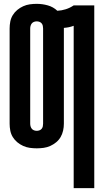

<svg xmlns="http://www.w3.org/2000/svg" viewBox="-20 -763 540 998"><path d="M363 215V-629Q350 -624 337.5 -621.5Q325 -619 312 -618V-120Q312 -102 308 -84Q304 -66 295 -50.5Q286 -35 272 -23.5Q258 -12 241.5 -4.5Q225 3 207 5.5Q189 8 171 8Q153 8 135 5.5Q117 3 100.5 -4.5Q84 -12 70 -23.5Q56 -35 46.5 -50.5Q37 -66 33.5 -84Q30 -102 30 -120V-615Q30 -633 33.5 -651Q37 -669 46.5 -684.5Q56 -700 70 -711.5Q84 -723 100.5 -730.5Q117 -738 135 -740.5Q153 -743 171 -743Q200 -743 228.5 -735Q257 -727 278 -707Q300 -708 322 -715Q344 -722 363 -735H470V215ZM171 -83Q178 -83 185 -85.5Q192 -88 196.5 -93.5Q201 -99 202.5 -106Q204 -113 204 -120V-615Q204 -622 202.5 -629Q201 -636 196.5 -641.5Q192 -647 185 -649.5Q178 -652 171 -652Q164 -652 157 -649.5Q150 -647 145.5 -641.5Q141 -636 139 -629Q137 -622 137 -615V-120Q137 -113 139 -106Q141 -99 145.5 -93.5Q150 -88 157 -85.5Q164 -83 171 -83Z"/></svg>

Font: Iosevka SS18 Extrabold
Style: Regular
Weight: 800
Monospace: yes
Designer: Belleve Invis
Foundry: Belleve Invis
Version: Version 25.1.1; ttfautohint (v1.8.4)